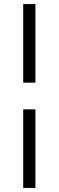

<svg xmlns="http://www.w3.org/2000/svg" viewBox="-20 -778 288 943"><path d="M94 -758H154V-372H94ZM94 -241H154V145H94Z"/></svg>

Font: Roboto Serif 120pt Expanded SemiBold
Style: Regular
Weight: 600
Width: 7
Designer: Greg Gazdowicz
Foundry: Commercial Type
Version: Version 1.008